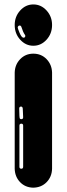

<svg xmlns="http://www.w3.org/2000/svg" viewBox="-20 -868 310 888"><path d="M134.2 -619.8Q170.8 -619.8 195.3 -594.6Q219.8 -569.3 220.8 -532.2V-87.6Q219.8 -50 195.3 -25.2Q170.8 -0.5 133.2 0Q96.5 -1 72.8 -25.7Q49 -50.5 48 -87.6V-532.2Q49 -569.3 73.5 -594.6Q98 -619.8 134.2 -619.8ZM78.7 -296Q69.8 -296 69.8 -287.1V-96.5Q69.8 -88.1 78.2 -87.6Q87.1 -87.6 87.1 -96.5V-287.1Q87.1 -296 78.7 -296ZM77.2 -375.2Q68.8 -374.8 68.8 -365.8Q69.3 -321.8 72 -319.3Q74.8 -316.8 78.2 -316.8Q87.1 -316.8 87.1 -325.7L85.6 -358.9Q85.6 -369.8 83.2 -372.5Q80.7 -375.2 77.2 -375.2ZM134.2 -847.5Q169.8 -847.5 195.3 -819.6Q220.8 -791.6 220.8 -752.5Q220.8 -712.4 195.3 -684.4Q169.8 -656.4 134.2 -656.4Q99 -656.4 73.5 -684.4Q48 -712.4 48 -752.5Q48 -791.6 73.5 -819.6Q99 -847.5 134.2 -847.5ZM70.8 -750Q65.8 -750 62.9 -745Q61.9 -743.1 61.9 -740.6Q61.9 -737.1 69.8 -717.8Q79.2 -694.6 88.1 -693.6Q97 -693.6 97 -702Q97 -705 95 -707.4Q86.6 -718.8 78.7 -744.1Q76.2 -750 70.8 -750Z"/></svg>

Font: AKL FREE 002
Style: Regular
Weight: 400
Designer: AKL
Foundry: AKL
Version: Version 1.00;August 17, 2024;FontCreator 13.0.0.2675 64-bit